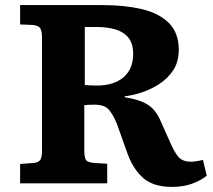

<svg xmlns="http://www.w3.org/2000/svg" viewBox="-20 -720 836 754"><path d="M656 14Q583 14 543.5 -20Q504 -54 481 -116L439 -234Q426 -266 409 -287.5Q392 -309 350 -309Q340 -309 330 -308.5Q320 -308 311 -307V-130Q311 -102 317.5 -92Q324 -82 351 -80L401 -77V0H59V-76L111 -80Q128 -81 136.5 -90Q145 -99 145 -131V-574Q145 -596 138.5 -608Q132 -620 108 -622L59 -624V-700H385Q468 -700 535.5 -684.5Q603 -669 642.5 -630.5Q682 -592 682 -524Q682 -477 660.5 -444.5Q639 -412 606 -390.5Q573 -369 536.5 -357Q500 -345 470 -342V-338Q529 -329 561 -308.5Q593 -288 612 -242L641 -177Q663 -125 679.5 -105Q696 -85 730 -85Q748 -85 777 -92L792 -30Q768 -11 734 1.5Q700 14 656 14ZM360 -384Q427 -384 465 -416.5Q503 -449 503 -508Q503 -550 483.5 -573Q464 -596 431.5 -605Q399 -614 361 -614H313V-386Q324 -385 337.5 -384.5Q351 -384 360 -384Z"/></svg>

Font: Literata 7pt
Style: Bold
Weight: 700
Designer: Latin by Veronika Burian and Jose Scaglione. Greek by Irene Vlachou. Cyrillic by Vera Evstafieva.
Foundry: TypeTogether
Version: Version 3.002